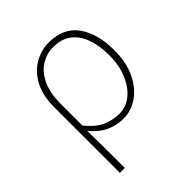

<svg xmlns="http://www.w3.org/2000/svg" viewBox="-203 -668 994 994"><g transform="rotate(-45 294.0 -171.0)"><path d="M100 198V-283Q100 -368 130.5 -425Q161 -482 210.5 -511Q260 -540 317 -540Q424 -540 476.5 -466.5Q529 -393 529 -271Q529 -182 498 -118Q467 -54 417.5 -20.5Q368 13 313 13Q264 13 220 -6.5Q176 -26 134 -75Q135 -22 135.5 19.5Q136 61 136 103Q136 145 136 198ZM315 -20Q364 -20 404 -52Q444 -84 468 -141Q492 -198 492 -271Q492 -338 474 -391.5Q456 -445 417 -476Q378 -507 315 -507Q269 -507 228 -482Q187 -457 161.5 -404.5Q136 -352 136 -268V-113Q183 -55 227.5 -37.5Q272 -20 315 -20Z"/></g></svg>

Font: Noto Sans JP
Style: Regular
Weight: 100
Designer: Ryoko NISHIZUKA 西塚涼子 (kana, bopomofo & ideographs); Paul D. Hunt (Latin, Greek & Cyrillic); Sandoll Communications 산돌커뮤니
Foundry: Adobe
Version: Version 2.004;hotconv 1.0.118;makeotfexe 2.5.65603